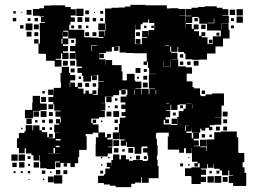

<svg xmlns="http://www.w3.org/2000/svg" viewBox="-20 -742 1048 793"><path d="M990 -51V-28H997V26H943V14H925V-16H943V-18H927V-38H923V-18H897V-38H887V-45H864V-64H862V-49H838V-64H835V-46H810V-42H831V-20H810V-12H831V10H809V18H771V-11H770V-15H744V-47H770V-51H805V-67H797V-54H783V-68H796V-74H773V-131H772V-109H748V-130H740V-111H720V-124H673V-178H677V-194H629V-192H624V-169H628V-142H631V-100H628V-82H631V-56H635V-6H594V13H566V-10H563V12H538V17H522V31H458V25H434V20H409V14H385V-16H409V-22H415V-46H434V-52H421V-70H439V-57H440V-81H447V-104H473V-84H480V-101H500V-84H513V-78H530V-81H570V-77H589V-82H592V-100H589V-112H571V-130H589V-137H566V-135H564V-107H536V-135H504V-156H501V-140H479V-162H495V-166H475V-192H474V-167H446V-195H471V-230H475V-256H498V-263H482V-279H498V-292H481V-310H498V-319H478V-343H502V-349H506V-372H482V-370H499V-352H481V-369H472V-349H448V-343H414V-317H398V-316H415V-286H398V-284H413V-258H389V-252H357V-234H363V-228H387V-195H414V-175H422V-189H438V-173H424V-166H445V-136H425V-134H443V-108H425V-96H375V-146H376V-175H386V-194H363V-188H334V-179H338V-123H307V-94H303V-68H289V-52H271V-68H257V-69H230V-51H210V-71H228V-75H208V-73H207V-44H173V-47H146V-75H144V-101H142V-79H118V-101H110V-108H87V-130H82V-109H58V-131H50V-171H58V-193H81V-200H86V-225H114V-204H117V-224H143V-204H153V-196H175V-175H182V-189H198V-173H184V-171H207V-194H225V-195H204V-227H225V-232H211V-250H229V-236H232V-251H230V-260H209V-282H230V-285H204V-311H200V-321H180V-341H200V-350H179V-372H201V-351H202V-379H230V-381H232V-401H230V-441H235V-466H265V-441H270V-432H291V-410H270V-401H268V-383H270V-401H290V-383H301V-400H319V-382H302V-376H325V-355H333V-368H347V-355H362V-369H378V-353H364V-350H384V-377H386V-405H410V-407H386V-432H362V-431H380V-411H360V-429H356V-405H324V-429H318V-441H300V-461H318V-467H296V-494H293V-522H292V-499H268V-523H291V-530H269V-552H291V-560H293V-583H262V-615H241V-611H260V-591H240V-610H239V-583H262V-559H240V-552H261V-530H240V-524H263V-498H237V-521H232V-499H210V-495H234V-467H206V-491H170V-518H167V-520H139V-562H145V-615H144V-647H166V-650H149V-672H162V-674H143V-677H116V-705H143V-708H162V-719H191V-720H249V-713H272V-704H293V-678H272V-670H289V-652H271V-640H266V-619H328V-588H357V-587H386V-585H407V-589H388V-613H412V-594H414V-617H416V-645H414V-707H441V-710H470V-711H496V-715H519V-722H581V-720H669V-707H683V-708H717V-705H744V-677H720V-676H745V-648H746V-675H771V-677H746V-705H771V-710H798V-713H825V-716H875V-710H899V-704H923V-678H899V-676H925V-646H895V-619H896V-645H924V-619H928V-583H901V-550H870V-521H835V-496H806V-495H774V-497H746V-521H740V-527H716V-548H713V-528H687V-550H683V-528H687V-524H713V-498H687V-497H716V-468H747V-464H773V-438H751V-406H775V-382H781V-377H806V-350H809V-345H829V-352H855V-356H905V-306H895V-256H868V-255H894V-227H866V-225H847V-218H857V-204H843V-214H828V-203H812V-211H807V-194H773V-211H772V-199H750V-193H772V-171H778V-193H802V-169H780V-162H801V-140H780V-138H806V-165H834V-137H807V-134H833V-118H835V-166H864V-167H865V-196H892V-199H958V-175H964V-116H965V-110H989V-72H982V-51ZM295 -706H325V-676H295ZM957 -704H983V-678H957ZM929 -702H951V-680H929ZM90 -701H110V-681H90ZM332 -699H348V-683H332ZM394 -697H406V-685H394ZM35 -696H45V-686H35ZM68 -693H72V-689H68ZM368 -693H372V-689H368ZM957 -674H983V-648H957ZM803 -644V-669H798V-672H774V-647H747V-626H748V-643H772V-623H780V-641H800V-621H782V-613H802V-594H812V-609H828V-593H813V-588H837V-561H859V-592H892V-616H835V-644ZM300 -671H320V-651H300ZM331 -670H349V-652H331ZM33 -668H47V-654H33ZM123 -654V-668H137V-654ZM363 -668H377V-654H363ZM797 -654H783V-668H797ZM106 -667V-655H94V-667ZM394 -667H406V-655H394ZM934 -667H946V-655H934ZM863 -648H837V-646H865V-666H863ZM537 -583V-560H566V-585H588V-588H567V-614H593V-593H594V-618H617V-647H596V-662H592V-649H569V-642H561V-620H539V-641H538V-583ZM86 -645H114V-617H86ZM386 -617V-645H414V-617ZM140 -621H120V-641H140ZM811 -640H829V-622H811ZM63 -638H77V-624H63ZM317 -638V-624H303V-638ZM286 -637V-625H274V-637ZM946 -625H934V-637H946ZM335 -626V-636H345V-626ZM575 -636H585V-626H575ZM605 -636H615V-626H605ZM110 -611V-591H90V-611ZM138 -609V-593H122V-609ZM348 -593H332V-609H348ZM362 -609H378V-593H362ZM542 -609H558V-593H542ZM874 -607H886V-595H874ZM238 -582H234V-561H238ZM560 -561H540V-581H560ZM121 -562V-580H139V-562ZM843 -578H857V-564H843ZM274 -565V-577H286V-565ZM679 -556H662V-554H679ZM382 -553V-555H357V-554H356V-531H358V-553ZM486 -447V-410H504V-437H536V-410H539V-405H564V-377H539V-375H564V-352H566V-375H594V-353H597V-374H620V-376H595V-436H623V-437H596V-462H591V-487H587V-474H573V-488H586V-522H531V-523H502V-525H474V-551H453V-550H469V-532H451V-548H442V-529H418V-523H390V-497H416V-473H417V-494H443V-473H482V-447ZM409 -502H391V-520H409ZM723 -518H737V-504H723ZM684 -467V-494H683V-468H657V-490H656V-467ZM240 -471V-491H260V-471ZM270 -491H290V-471H270ZM800 -491V-471H780V-491ZM737 -474H723V-488H737ZM767 -488V-474H753V-488ZM540 -461H560V-441H540ZM288 -459V-443H272V-459ZM574 -457H586V-445H574ZM572 -429H588V-413H572ZM305 -416V-426H315V-416ZM554 -417H546V-425H554ZM570 -401H590V-381H570ZM332 -399H348V-383H332ZM363 -384V-398H377V-384ZM536 -352V-372H534V-352ZM625 -371H623V-353H625ZM827 -368V-354H813V-368ZM155 -356V-366H165V-356ZM147 -284H117V-254H83V-288H113V-318H115V-346H145V-318H147V-314H173V-288H147ZM419 -342H441V-320H419ZM170 -321H150V-341H170ZM455 -326V-336H465V-326ZM666 -315H678V-317H666ZM771 -314V-315H750V-314ZM774 -312H773V-293H774ZM200 -291H180V-311H200ZM656 -247V-228H687V-226H712V-259H718V-283H738V-293H747V-311H722V-309H713V-288H687V-309H684V-287H666V-284H683V-258H664V-249H678V-233H662V-247ZM466 -295H454V-307H466ZM724 -307H736V-295H724ZM427 -298V-304H433V-298ZM148 -283H172V-259H148ZM472 -259H448V-283H472ZM119 -282H141V-260H119ZM440 -261H420V-281H440ZM900 -281H920V-261H900ZM182 -279H198V-263H182ZM694 -277H706V-265H694ZM111 -252V-230H89V-252ZM689 -252H711V-230H689ZM198 -233H182V-249H198ZM902 -249H918V-233H902ZM363 -248H377V-234H363ZM453 -248H467V-234H453ZM154 -247H166V-235H154ZM135 -246V-236H125V-246ZM403 -244V-238H397V-244ZM745 -201H748V-223H760V-224H748V-223H745ZM888 -219V-203H872V-219ZM918 -203H902V-219H918ZM166 -205H154V-217H166ZM466 -217V-205H454V-217ZM195 -216V-206H185V-216ZM73 -214V-208H67V-214ZM827 -188V-174H813V-188ZM855 -186V-176H845V-186ZM210 -162H230V-168H210ZM448 -163H472V-139H448ZM226 -140H210V-134H226ZM179 -109H207V-131H201V-110H179ZM510 -131H530V-111H510ZM469 -130V-112H451V-130ZM485 -116V-126H495V-116ZM226 -108H208V-107H226ZM53 -78H27V-104H53ZM83 -78H57V-104H83ZM542 -83V-99H558V-83ZM106 -85H94V-97H106ZM574 -85V-97H586V-85ZM397 -94H403V-88H397ZM427 -88V-94H433V-88ZM523 -94V-88H517V-94ZM758 -89V-93H762V-89ZM81 -50H59V-72H81ZM141 -50H119V-72H141ZM49 -52H31V-70H49ZM257 -54H243V-68H257ZM736 -55H724V-67H736ZM96 -57V-65H104V-57ZM403 -58H397V-64H403ZM763 -58H757V-64H763ZM211 -22V-40H229V-22ZM258 -23H242V-39H258ZM167 -24H153V-38H167ZM406 -25H394V-37H406ZM874 -25V-37H886V-25ZM105 -26H95V-36H105ZM845 -26V-36H855V-26ZM44 -27H36V-35H44ZM74 -27H66V-35H74ZM187 -28V-34H193V-28ZM237 16H203V-18H237ZM894 13H866V-15H894ZM863 12H837V-14H863ZM202 11H178V-13H202ZM920 9H900V-11H920ZM163 2H157V-4H163ZM102 1H98V-3H102Z"/></svg>

Font: Rubik-Storm
Style: Regular
Weight: 400
Designer: NaN (generative design), Hubert & Fischer (Rubik source font outlines)
Foundry: NaN, Hubert & Fischer
Version: Version 1.000